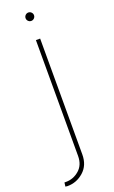

<svg xmlns="http://www.w3.org/2000/svg" viewBox="-186 -729 579 973"><g transform="rotate(-20 104.0 -242.5)"><path d="M0 0ZM-2.8 204.5Q-8.9 204.5 -14.2 203.1L-11.4 181.8H-2.8Q37.3 181.8 68.5 154.5Q99.4 127.5 99.4 79.5V-545.5H122.2V79.5Q122.2 137.4 84.5 170.8Q46.9 204.5 -2.8 204.5ZM110.8 -644.9Q101.6 -644.9 94.8 -651.6Q88.1 -658.4 88.1 -667.6Q88.1 -676.8 94.8 -683.6Q101.6 -690.3 110.8 -690.3Q120 -690.3 126.8 -683.6Q133.5 -676.8 133.5 -667.6Q133.5 -658.4 126.8 -651.6Q120 -644.9 110.8 -644.9Z"/></g></svg>

Font: Linik Sans Thin
Style: Regular
Weight: 100
Designer: Fonts by Rasmus Andersson / Changes by Cristiano Sobral with parts from Marc Monis
Foundry: rsms
Version: Version 3.020; ttfautohint (v1.6)